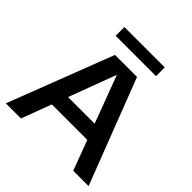

<svg xmlns="http://www.w3.org/2000/svg" viewBox="-233 -1095 1275 1275"><g transform="rotate(45 404.0 -457.5)"><path d="M15.5 0 300.5 -740H507.5L792.5 0H648.5L569.5 -211H236.5L157.5 0ZM278 -321.5H528L403 -655.5ZM214 -833V-915H593V-833Z"/></g></svg>

Font: Encode Sans Exp SmBold
Style: Regular
Weight: 600
Width: 7
Designer: Multiple Designers
Foundry: Impallari Type
Version: Version 3.002; ttfautohint (v1.8.3) -l 8 -r 50 -G 200 -x 14 